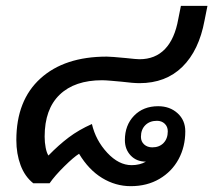

<svg xmlns="http://www.w3.org/2000/svg" viewBox="-20 -628 731 658"><path d="M133 -160Q133 -140 136.5 -122Q140 -104 146 -95Q181 -131 215.5 -157Q250 -183 295 -203Q308 -147 347.5 -104.5Q387 -62 431 -62Q459 -62 480 -74Q448 -74 428 -95Q408 -116 408 -148Q408 -199 439.5 -231.5Q471 -264 522 -264Q562 -264 588.5 -240Q615 -216 615 -178Q615 -125 592 -82.5Q569 -40 526.5 -15Q484 10 428 10Q376 10 330 -18Q284 -46 251 -101Q233 -90 200.5 -58Q168 -26 150 0H94Q65 -23 50.5 -62Q36 -101 36 -148Q36 -284 118.5 -359Q201 -434 346 -434Q360 -434 412 -429Q448 -425 458 -425Q512 -425 545.5 -460Q579 -495 591 -563L600 -608H691L681 -558Q662 -455 605 -399Q548 -343 458 -343Q437 -343 397 -348Q386 -349 363.5 -351Q341 -353 330 -353Q236 -353 184.5 -303.5Q133 -254 133 -160ZM502 -123Q526 -123 540.5 -138Q555 -153 555 -178Q555 -194 544.5 -204Q534 -214 518 -214Q493 -214 478 -199Q463 -184 463 -159Q463 -143 474 -133Q485 -123 502 -123Z"/></svg>

Font: Sarabun Medium
Style: Italic
Weight: 500
Italic angle: -10°
Designer: Suppakit Chalermlarp | Katatrad Co.,Ltd.
Foundry: Cadson Demak Co.,Ltd.
Version: Version 1.000; ttfautohint (v1.6)